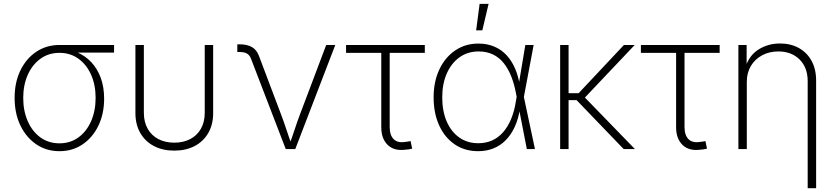

<svg xmlns="http://www.w3.org/2000/svg" viewBox="-20 -777 4362 1001"><path d="M290 11.2Q222.2 11.2 169.4 -24.4Q116.7 -60.1 86.4 -122.8Q56.2 -185.5 56.2 -266.6Q56.2 -347.7 86.4 -409.9Q116.7 -472.2 169.4 -507.3Q222.2 -542.5 290 -542.5H574.7V-502.9H350.1L290 -501.5Q233.4 -501.5 190.9 -470.7Q148.4 -439.9 124.8 -387Q101.1 -334 101.1 -266.6Q101.1 -199.2 124.5 -145.5Q147.9 -91.8 190.4 -60.8Q232.9 -29.8 290 -29.8Q346.7 -29.8 389.2 -60.8Q431.6 -91.8 455.1 -145.5Q478.5 -199.2 478.5 -266.6Q478.5 -334 455.1 -387Q431.6 -439.9 389.2 -470.7Q346.7 -501.5 290 -501.5V-522Q340.3 -522 382.8 -503.9Q425.3 -485.8 456.8 -451.9Q488.3 -418 505.6 -370.1Q522.9 -322.3 522.9 -262.7Q522.9 -183.6 492.9 -121.6Q462.9 -59.6 410.4 -24.2Q357.9 11.2 290 11.2Z M888.7 8.3Q828.1 8.3 782.5 -15.6Q736.8 -39.6 711.4 -83.7Q686 -127.9 686 -187.5V-542.5H730V-189Q730 -141.1 749.8 -106Q769.5 -70.8 805.4 -52Q841.3 -33.2 888.7 -33.2Q936 -33.2 971.9 -52Q1007.8 -70.8 1027.6 -106Q1047.4 -141.1 1047.4 -189V-542.5H1091.3V-187.5Q1091.3 -127.9 1065.9 -83.7Q1040.5 -39.6 994.9 -15.6Q949.2 8.3 888.7 8.3Z M1469.7 0 1288.1 -472.2Q1280.8 -490.7 1266.6 -498.3Q1252.4 -505.9 1229 -505.9H1217.3V-545.9H1230Q1268.6 -545.9 1293.2 -531.7Q1317.9 -517.6 1329.6 -486.8L1444.3 -183.1Q1460 -142.1 1473.4 -100.8Q1486.8 -59.6 1502 -19.5H1487.3Q1502.4 -59.6 1515.9 -100.8Q1529.3 -142.1 1544.9 -183.1L1680.7 -542.5H1728L1519.5 0Z M2093.8 3.4Q2034.7 11.2 2001.2 -21.5Q1967.8 -54.2 1967.8 -113.3V-501.5H1784.2V-542.5H2194.8V-501.5H2011.7V-115.2Q2011.7 -71.8 2032.5 -51.3Q2053.2 -30.8 2092.3 -37.1Q2098.6 -37.6 2106.2 -38.8Q2113.8 -40 2120.6 -41.5L2128.9 -2Q2121.6 0 2112.3 1.5Q2103 2.9 2093.8 3.4Z M2473.1 11.2Q2402.8 11.2 2350.6 -24.4Q2298.3 -60.1 2269.5 -123.5Q2240.7 -187 2240.7 -269.5Q2240.7 -351.6 2270.5 -414.8Q2300.3 -478 2353 -513.9Q2405.8 -549.8 2474.1 -549.8Q2521.5 -549.8 2558.6 -533.4Q2595.7 -517.1 2622.1 -488Q2648.4 -459 2665.3 -419.9Q2682.1 -380.9 2689.5 -334.5H2703.6L2710.9 -272.9L2769 0H2726.6L2669.9 -291.5Q2661.1 -338.9 2645.5 -378.4Q2629.9 -418 2606.7 -447.3Q2583.5 -476.6 2550.8 -492.7Q2518.1 -508.8 2475.1 -508.8Q2418.5 -508.8 2376 -478.5Q2333.5 -448.2 2309.6 -394.5Q2285.6 -340.8 2285.6 -269.5Q2285.6 -197.8 2308.8 -144Q2332 -90.3 2374.3 -60.3Q2416.5 -30.3 2473.6 -30.3Q2512.7 -30.3 2544.9 -44.4Q2577.1 -58.6 2602.1 -86.7Q2627 -114.7 2644 -155Q2661.1 -195.3 2669.4 -247.6L2718.8 -542.5H2762.2L2710.9 -270L2704.1 -208.5H2690.9Q2682.1 -155.8 2663.3 -115Q2644.5 -74.2 2616.5 -45.9Q2588.4 -17.6 2552.2 -3.2Q2516.1 11.2 2473.1 11.2ZM2462.4 -618.7 2480.5 -756.8H2527.3L2494.6 -618.7Z M2944.3 -542.5V0H2900.4V-542.5ZM3289.1 -542.5 3016.6 -254.9H2923.3V-291H2996.6L3232.9 -542.5ZM3231.4 0 2981.4 -259.8 3014.6 -283.7 3290 0Z M3630.9 3.4Q3571.8 11.2 3538.3 -21.5Q3504.9 -54.2 3504.9 -113.3V-501.5H3321.3V-542.5H3731.9V-501.5H3548.8V-115.2Q3548.8 -71.8 3569.6 -51.3Q3590.3 -30.8 3629.4 -37.1Q3635.7 -37.6 3643.3 -38.8Q3650.9 -40 3657.7 -41.5L3666 -2Q3658.7 0 3649.4 1.5Q3640.1 2.9 3630.9 3.4Z M3873.5 -350.1V0H3829.6V-542.5H3872.6V-420.4H3864.3Q3884.3 -487.3 3934.3 -518.8Q3984.4 -550.3 4046.4 -550.3Q4102.1 -550.3 4144.5 -526.9Q4187 -503.4 4210.9 -460.2Q4234.9 -417 4234.9 -356.4V204.1H4190.9V-354Q4190.9 -424.8 4148.7 -466.8Q4106.4 -508.8 4038.1 -508.8Q3991.2 -508.8 3953.9 -489Q3916.5 -469.2 3895 -433.6Q3873.5 -397.9 3873.5 -350.1Z"/></svg>

Font: Inter 16pt ExtraLight
Style: Regular
Weight: 250
Version: Version 4.001;git-66647c0bb